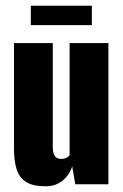

<svg xmlns="http://www.w3.org/2000/svg" viewBox="-20 -646 431 673"><path d="M141 7Q95 7 71 -8.5Q47 -24 38 -53.5Q29 -83 29 -124V-495H165V-130Q165 -118 167.5 -109Q170 -100 176.5 -94.5Q183 -89 195 -89Q203 -89 208.5 -91Q214 -93 218 -96Q222 -99 224 -102V-495H360V0H244L233 -63Q224 -33 199.5 -13Q175 7 141 7ZM88 -558V-626H302V-558Z"/></svg>

Font: Alumni Sans Thin ExtraBold
Style: Regular
Weight: 800
Version: Version 1.018